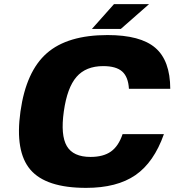

<svg xmlns="http://www.w3.org/2000/svg" viewBox="-20 -890 845 930"><path d="M573.7 -240.2H773.9Q725.6 -103.5 636 -41.7Q546.4 20 397 20Q202.6 20 127.2 -68.1Q51.8 -156.2 79.1 -350.1Q106.4 -544.4 206.8 -632.3Q307.1 -720.2 501 -720.2Q660.2 -720.2 732.2 -658.4Q804.2 -596.7 804.7 -460H604.5Q601.1 -517.6 571.8 -543.7Q542.5 -569.8 480 -569.8Q396 -569.8 350.6 -517.6Q305.2 -465.3 289.1 -350.1Q272.9 -234.9 303.7 -182.4Q334.5 -129.9 418.5 -129.9Q480.5 -129.9 517.3 -156Q554.2 -182.1 573.7 -240.2ZM425.3 -750 532.2 -870.1H702.1L565.4 -750Z"/></svg>

Font: Fivo Sans Heavy
Style: Regular
Weight: 900
Designer: Alexander Slobzheninov
Foundry: Alexander Slobzheninov
Version: 1.0